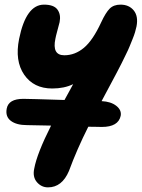

<svg xmlns="http://www.w3.org/2000/svg" viewBox="-20 -538 608 824"><path d="M186 266.1Q157.7 266.1 138.4 243.7Q119.1 221.2 127 185.1Q138.7 121.1 199.2 1Q117.2 -1 96.2 -1Q50.8 -1 26.6 -19.3Q2.4 -37.6 8.8 -71.8Q16.6 -113.8 80.1 -113.8Q104.5 -113.8 256.8 -108.9Q264.2 -122.1 276.9 -145.5Q289.6 -168.9 293.9 -176.8Q255.9 -158.2 204.1 -158.2Q124.5 -158.2 83.7 -217.5Q43 -276.9 62 -371.1Q91.8 -518.1 168.9 -518.1Q211.4 -518.1 226.8 -496.6Q242.2 -475.1 235.8 -442.9Q234.4 -437 226.8 -408.9Q219.2 -380.9 217.8 -372.1Q202.6 -300.8 255.9 -300.8Q301.8 -300.8 340.1 -332.8Q378.4 -364.7 414.1 -441.9Q433.6 -483.9 450.7 -501Q467.8 -518.1 497.1 -518.1Q533.7 -518.1 554 -493.2Q574.2 -468.3 565.9 -424.8Q563.5 -413.1 559.6 -399.9Q555.7 -386.7 548.6 -369.4Q541.5 -352.1 536.1 -338.6Q530.8 -325.2 519.5 -302.5Q508.3 -279.8 502.2 -267.1Q496.1 -254.4 481.4 -226.8Q466.8 -199.2 460.9 -188.2Q455.1 -177.2 438 -145.3Q420.9 -113.3 416 -104Q456.1 -102.1 479.2 -83.7Q502.4 -65.4 498 -41Q487.8 6.8 417 6.8Q410.6 6.8 391.1 6.3Q371.6 5.9 358.9 5.9Q309.6 104 275.9 195.8Q246.1 266.1 186 266.1Z"/></svg>

Font: Shantell Sans Normal
Style: Bold Italic
Weight: 700
Italic angle: -11.31°
Designer: Stephen Nixon, Anya Danilova, Shantell Martin
Foundry: Arrow Type
Version: Version 1.006;[559af2be0]